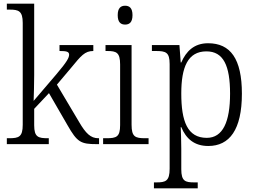

<svg xmlns="http://www.w3.org/2000/svg" viewBox="-20 -780 1384 1039"><path d="M17 0H244V-32H239C187 -32 165 -38 165 -102V-191L245 -276L345 -103C398 -10 417 0 504 0H516V-32H512C471 -32 444 -58 408 -120L288 -322L364 -412C419 -479 439 -504 485 -504V-536H302V-504C339 -504 354 -501 354 -484C354 -468 343 -446 285 -378L162 -234C163 -258 165 -333 165 -374V-760H17V-728H32C80 -728 103 -721 103 -656V-105C103 -39 82 -32 29 -32H17Z M657 -647C680 -647 697 -659 697 -698C697 -737 680 -749 657 -749C634 -749 617 -737 617 -698C617 -659 634 -647 657 -647ZM538 0H784V-32H766C712 -32 692 -39 692 -105V-536H551V-504H560C610 -504 630 -496 630 -431V-103C630 -39 610 -32 556 -32H538Z M813 239H1050V207H1031C983 207 961 201 961 136V25C961 -22 959 -64 958 -92H961C987 -29 1032 10 1107 10C1222 10 1289 -78 1289 -273C1289 -462 1227 -546 1106 -546C1030 -546 987 -502 961 -442H958L951 -536H802V-504H823C878 -504 898 -497 898 -433V133C898 200 876 207 827 207H813ZM1099 -34C994 -34 961 -124 961 -274C961 -416 996 -502 1097 -502C1189 -502 1225 -425 1225 -273C1225 -121 1186 -34 1099 -34Z"/></svg>

Font: Noto Serif Bengali SemiCondensed Light
Style: Regular
Weight: 300
Width: 4
Designer: Juan Bruce, Universal Thirst, Indian Type Foundry and the Monotype Design Team.
Foundry: Monotype Imaging Inc.
Version: Version 2.003